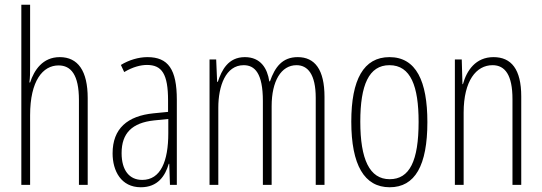

<svg xmlns="http://www.w3.org/2000/svg" viewBox="-20 -780 2287 810"><path d="M107 -503V-760H70V0H107V-294C107 -440 161 -504 227 -504C279 -504 313 -465 313 -358V0H350V-366C350 -481 309 -539 232 -539C160 -539 124 -484 107 -432H104C107 -455 107 -472 107 -503Z M602 -539C565 -539 524 -527 490 -506L504 -476C541 -498 574 -506 600 -506C663 -506 689 -468 689 -356V-308L628 -302C518 -291 455 -238 455 -133C455 -59 491 10 574 10C646 10 677 -38 692 -89H694L697 0H726V-359C726 -487 690 -539 602 -539ZM630 -272 690 -278V-218C690 -100 658 -21 580 -21C526 -21 493 -61 493 -134C493 -218 537 -262 630 -272Z M1236 -539C1171 -539 1140 -497 1119 -437H1116C1108 -491 1080 -539 1013 -539C942 -539 915 -483 899 -435H896L892 -529H864V0H901V-326C901 -417 932 -505 1008 -505C1055 -505 1089 -471 1089 -354V0H1126V-332C1126 -438 1166 -505 1231 -505C1278 -505 1312 -467 1312 -367V0H1349V-371C1349 -487 1308 -539 1236 -539Z M1783 -265C1783 -437 1736 -539 1623 -539C1514 -539 1462 -444 1462 -267C1462 -84 1517 10 1624 10C1731 10 1783 -82 1783 -265ZM1500 -267C1500 -421 1536 -505 1623 -505C1713 -505 1746 -416 1746 -266C1746 -101 1708 -24 1624 -24C1539 -24 1500 -108 1500 -267Z M2062 -539C1987 -539 1949 -483 1933 -425H1931L1928 -529H1899V0H1936V-305C1936 -439 1989 -505 2058 -505C2111 -505 2142 -463 2142 -362V0H2179V-373C2179 -488 2137 -539 2062 -539Z"/></svg>

Font: Noto Sans Ethiopic ExtraCondensed ExtraLight
Style: Regular
Weight: 200
Width: 2
Designer: Monotype Design Team
Foundry: Monotype Imaging Inc.
Version: Version 2.102